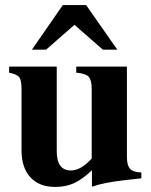

<svg xmlns="http://www.w3.org/2000/svg" viewBox="-20 -724 596 758"><path d="M443 -528H386L274 -626L162 -528H106L228 -704H320ZM538 -20 475 -13Q392 -4 343 13V-52Q304 -15 271.5 -0.5Q239 14 198 14Q135 14 100 -24Q65 -62 65 -131V-372Q65 -407 56 -419Q47 -431 16 -437V-461H204V-127Q204 -51 260 -51Q299 -51 342 -98V-374Q342 -408 330 -421Q318 -434 281 -437V-461H481V-105Q481 -72 493 -58Q505 -44 538 -43Z"/></svg>

Font: STIX
Style: Bold
Weight: 700
Designer: MicroPress Inc., with final additions and corrections provided by Coen Hoffman, Elsevier (retired)
Version: Version 1.1.1